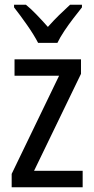

<svg xmlns="http://www.w3.org/2000/svg" viewBox="-20 -786 393 806"><path d="M327 0H29V-56L228 -468H41V-537H320V-476L123 -69H327ZM140 -606Q123 -639 94 -680.5Q65 -722 39 -755V-766H89Q110 -749 134 -724Q158 -699 181 -673Q207 -702 227.5 -722Q248 -742 274 -766H324V-755Q308 -735 288 -709Q268 -683 250 -656Q232 -629 221 -606Z"/></svg>

Font: Noto Sans Malayalam Condensed
Style: Regular
Weight: 400
Width: 3
Designer: Jelle Bosma - Monotype Design Team
Foundry: Monotype Imaging Inc.
Version: Version 2.104; ttfautohint (v1.8.4.7-5d5b)